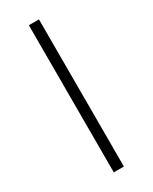

<svg xmlns="http://www.w3.org/2000/svg" viewBox="-182 -728 614 773"><g transform="rotate(-30 125.5 -342.0)"><path d="M149 -684V0H102V-684Z"/></g></svg>

Font: Fira Sans Condensed ExtraLight
Style: Regular
Weight: 275
Width: 3
Designer: Carrois Corporate & Edenspiekermann AG
Foundry: Carrois Corporate GbR & Edenspiekermann AG
Version: Version 4.203